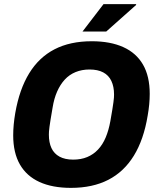

<svg xmlns="http://www.w3.org/2000/svg" viewBox="-20 -899 762 931"><path d="M324 12Q234 12 171.5 -16.5Q109 -45 76.5 -101.5Q44 -158 44 -243Q44 -268 46.5 -295Q49 -322 54 -351Q74 -466 121.5 -543.5Q169 -621 244.5 -660Q320 -699 425 -699Q515 -699 578 -670.5Q641 -642 673.5 -585.5Q706 -529 706 -444Q706 -419 703.5 -392.5Q701 -366 696 -338Q677 -222 629 -144Q581 -66 505 -27Q429 12 324 12ZM335 -125Q373 -125 403 -137.5Q433 -150 455.5 -174Q478 -198 492.5 -232.5Q507 -267 515 -311Q521 -344 524.5 -366.5Q528 -389 530 -403Q532 -417 532.5 -425.5Q533 -434 533 -441Q533 -479 520 -506.5Q507 -534 480.5 -548Q454 -562 414 -562Q377 -562 346.5 -549.5Q316 -537 294 -513Q272 -489 257 -455Q242 -421 235 -377Q229 -343 225.5 -321Q222 -299 220 -284.5Q218 -270 217.5 -261.5Q217 -253 217 -246Q217 -208 229.5 -181Q242 -154 268.5 -139.5Q295 -125 335 -125ZM380 -746 482 -879H640V-875L495 -746Z"/></svg>

Font: Archivo SemiCondensed ExtraBold
Style: Italic
Weight: 800
Width: 4
Italic angle: -10°
Designer: Hector Gatti
Foundry: Omnibus-Type
Version: Version 2.001